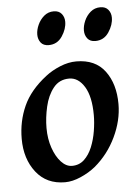

<svg xmlns="http://www.w3.org/2000/svg" viewBox="-48 -649 500 705"><g transform="rotate(-5 201.5 -296.5)"><path d="M383.8 -251Q383.8 -190.9 355 -130.4Q326.2 -69.8 275.9 -27.8Q252.4 -8.8 221.7 4.6Q190.9 18.1 163.6 18.1Q95.7 18.1 57.1 -31.2Q18.6 -80.6 18.6 -154.3Q18.6 -218.8 43.7 -274.7Q68.8 -330.6 128.9 -377Q151.9 -395 182.6 -407.7Q213.4 -420.4 242.7 -420.4Q313 -420.4 348.4 -372.8Q383.8 -325.2 383.8 -251ZM290 -218.3Q290 -286.6 267.6 -323.2Q245.1 -359.9 211.4 -359.9Q174.8 -359.9 153.1 -332.5Q131.3 -305.2 122.1 -264.6Q112.8 -224.1 112.8 -186Q112.8 -146 124.3 -112.8Q135.7 -79.6 154.3 -59.6Q172.9 -39.6 194.3 -39.6Q220.7 -39.6 239 -56.6Q257.3 -73.7 268.6 -101.1Q279.8 -128.4 284.9 -159.7Q290 -190.9 290 -218.3ZM387.2 -569.3Q387.2 -542.5 369.1 -515.6Q351.1 -488.8 319.3 -488.8Q300.3 -488.8 290.5 -501.2Q280.8 -513.7 280.8 -530.8Q280.8 -547.9 288.8 -566.4Q296.9 -585 312 -597.9Q327.1 -610.8 348.1 -610.8Q367.2 -610.8 377.2 -598.6Q387.2 -586.4 387.2 -569.3ZM215.3 -569.3Q215.3 -542.5 197.3 -515.6Q179.2 -488.8 147.9 -488.8Q127.9 -488.8 118.4 -501.2Q108.9 -513.7 108.9 -530.8Q108.9 -547.9 117.2 -566.4Q125.5 -585 140.6 -597.9Q155.8 -610.8 176.3 -610.8Q195.3 -610.8 205.3 -598.6Q215.3 -586.4 215.3 -569.3Z"/></g></svg>

Font: Dai Banna SIL Medium
Style: Italic
Weight: 500
Italic angle: -11°
Designer: Victor Gaultney
Foundry: SIL International
Version: Version 4.000